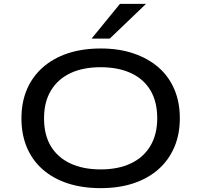

<svg xmlns="http://www.w3.org/2000/svg" viewBox="-20 -965 1042 994"><path d="M501 9Q407 9 331.5 -15.5Q256 -40 202 -87Q148 -134 119.5 -201Q91 -268 91 -352Q91 -436 119.5 -502.5Q148 -569 202 -616.5Q256 -664 331.5 -689Q407 -714 502 -714Q596 -714 671 -688.5Q746 -663 799.5 -617Q853 -571 882 -504Q911 -437 911 -353Q911 -269 882 -202Q853 -135 799.5 -88Q746 -41 671 -16Q596 9 501 9ZM501 -88Q592 -88 657.5 -119Q723 -150 758.5 -209.5Q794 -269 794 -353Q794 -438 759 -497Q724 -556 658 -586.5Q592 -617 501 -617Q409 -617 344 -586Q279 -555 243.5 -496Q208 -437 208 -352Q208 -267 243 -208.5Q278 -150 344 -119Q410 -88 501 -88ZM454 -765 601 -945H736L548 -765Z"/></svg>

Font: Nunito Sans 7pt Expanded Medium
Style: Regular
Weight: 500
Width: 7
Designer: Vernon Adams
Foundry: Vernon Adams
Version: Version 3.101;gftools[0.9.27]